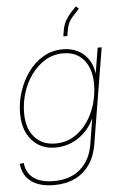

<svg xmlns="http://www.w3.org/2000/svg" viewBox="-63 -813 689 1069"><g transform="rotate(-5 281.0 -279.0)"><path d="M195.8 211.9Q141.6 211.9 102.8 196.5Q64 181.2 41.7 151.1Q19.5 121.1 15.1 77.6L37.1 74.2Q41.5 112.3 60.8 137.9Q80.1 163.6 114 176.5Q147.9 189.5 196.3 189.5Q287.6 189.5 344.2 140.6Q400.9 91.8 415.5 4.9L438.5 -136.7H437Q417.5 -94.2 384.5 -62.3Q351.6 -30.3 309.8 -12.9Q268.1 4.4 222.7 4.4Q167 4.4 126.2 -21Q85.4 -46.4 63.2 -92.5Q41 -138.7 41 -201.2Q41 -262.2 60.1 -321.8Q79.1 -381.3 114.3 -430.2Q149.4 -479 199 -508.1Q248.5 -537.1 309.1 -537.1Q345.2 -537.1 374.8 -526.1Q404.3 -515.1 426.3 -495.4Q448.2 -475.6 461.7 -448.7Q475.1 -421.9 479 -389.6H480.5L503.4 -529.3H525.9L437.5 6.8Q426.8 71.3 394.8 117.4Q362.8 163.6 312.5 187.7Q262.2 211.9 195.8 211.9ZM223.1 -18.1Q280.3 -18.1 325.2 -44.9Q370.1 -71.8 401.6 -116.7Q433.1 -161.6 449.5 -216.8Q465.8 -272 465.8 -329.1Q465.8 -413.6 424.6 -464.1Q383.3 -514.6 308.6 -514.6Q253.9 -514.6 208.7 -487.5Q163.6 -460.4 130.9 -415.3Q98.1 -370.1 80.8 -314.5Q63.5 -258.8 63.5 -201.7Q63.5 -116.7 106.2 -67.4Q148.9 -18.1 223.1 -18.1ZM318.4 -608.4 324.2 -643.1Q329.6 -674.3 344.2 -698.7Q358.9 -723.1 375.5 -740.5Q392.1 -757.8 402.3 -768.6L418 -754.9Q401.9 -738.3 377.7 -710.7Q353.5 -683.1 346.7 -643.1L340.8 -608.4Z"/></g></svg>

Font: Inter 24pt Thin
Style: Italic
Weight: 250
Italic angle: -9.3988°
Version: Version 4.001;git-66647c0bb